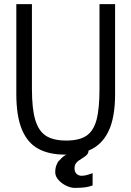

<svg xmlns="http://www.w3.org/2000/svg" viewBox="-20 -745 640 935"><path d="M59.5 -287.5V-725H135.5V-312Q135.5 -214.5 152 -160.2Q168.5 -106 204.5 -83.2Q240.5 -60.5 302.5 -60.5Q365.5 -60.5 400.2 -83.5Q435 -106.5 449.8 -160.5Q464.5 -214.5 464.5 -312V-725H540.5V-287.5Q540.5 -171.5 507.8 -104.5Q475 -37.5 411 -11.5Q411 -1.5 405.5 5.8Q400 13 388.5 20.5Q377 28 377 28Q370.5 32 362.2 37.8Q354 43.5 348.5 52.5Q343 61.5 343 75Q343 91.5 352.5 101.2Q362 111 378 111Q398.5 111 431 98V158Q414.5 164.5 394.8 167.2Q375 170 344 170Q324.5 170 302.2 159.2Q280 148.5 264.5 131Q249 113.5 249 94Q249 73 255.2 58.5Q261.5 44 262.5 42.8Q263.5 41.5 283 22Q287 17.5 302.5 8H298Q218.5 8 166 -20.8Q113.5 -49.5 86.5 -114.8Q59.5 -180 59.5 -287.5Z"/></svg>

Font: JuliaMono Light
Style: Regular
Weight: 300
Monospace: yes
Designer: cormullion
Foundry: corm
Version: Version 0.054; ttfautohint (v1.8.4)